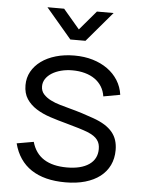

<svg xmlns="http://www.w3.org/2000/svg" viewBox="-54 -803 634 860"><g transform="rotate(5 262.5 -373.0)"><path d="M124.3 -760H199.3L273 -673.3L346.7 -760H421.7L307 -625H239ZM272.2 14.3Q321.7 14.3 360.8 3.1Q400 -8.2 427.5 -29.3Q455 -50.5 469.7 -80.8Q484.3 -111.2 484.3 -149Q484.3 -173.2 477.9 -193.2Q471.5 -213.2 457.9 -229.5Q444.3 -245.8 423.1 -259.1Q401.8 -272.3 371.7 -283Q347.3 -291.8 319.4 -300.7Q291.5 -309.5 263.7 -316.8Q242.8 -322.5 219.3 -329.2Q195.8 -335.8 176.3 -345.8Q156.8 -355.7 143.9 -369.9Q131 -384.2 131 -405.3Q131 -423.5 141 -438.7Q151 -453.8 168.5 -464.8Q186 -475.8 209.7 -482Q233.3 -488.2 260.7 -488.2Q291.2 -488.2 316.8 -481.1Q342.5 -474 361.6 -460.6Q380.7 -447.2 392.7 -427.8Q404.7 -408.3 408.3 -384L483.3 -397.7Q478.3 -433.3 460.1 -462.3Q441.8 -491.3 413 -511.9Q384.2 -532.5 346.5 -543.8Q308.8 -555 264 -555Q218.3 -555 180.2 -543.8Q142.2 -532.7 114.7 -512.6Q87.2 -492.5 71.9 -464.9Q56.7 -437.3 56.7 -404Q56.7 -367.2 73.2 -342.2Q89.7 -317.2 117.2 -299.8Q144.8 -282.3 180.4 -270.7Q216 -259 254.7 -248.7Q285.8 -240.2 310.6 -232.6Q335.3 -225 350.3 -219.2Q367.3 -212.3 378.5 -204.8Q389.7 -197.2 396.4 -188.2Q403.2 -179.3 405.9 -169.2Q408.7 -159.2 408.7 -147.3Q408.7 -102.2 372.8 -77.4Q336.8 -52.7 273.2 -52.7Q209.5 -52.7 169.9 -77.7Q130.3 -102.7 115.8 -154L40 -140.7Q50 -102 69.8 -73Q89.5 -44 118.8 -24.6Q148.2 -5.2 186.6 4.6Q225 14.3 272.2 14.3Z"/></g></svg>

Font: Vela Sans GX ExtLt
Style: Regular
Weight: 200
Designer: Principal design: Mikhail Sharanda - project Manrope.
Design modification: Ravid Balaliev
Foundry: Mikhail Sharanda
Version: Version 1.001